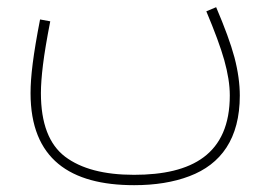

<svg xmlns="http://www.w3.org/2000/svg" viewBox="-20 -303 764 543"><path d="M563.5 -271C586.9 -215.3 604 -169.4 614.3 -132.8C624.5 -96.2 629.9 -63 629.9 -33.2C629.9 133.3 523.4 191.4 358.9 191.4C274.4 191.4 209.5 174.3 164.1 140.1C118.7 105.5 95.7 45.9 95.7 -39.6C95.7 -61.5 97.7 -88.4 101.6 -120.1C105.5 -151.9 112.3 -192.4 122.1 -242.7L93.3 -248C73.7 -147 66.4 -86.4 66.4 -39.6C66.4 146.5 178.2 220.7 359.4 220.7C418.5 220.7 470.7 212.4 515.6 195.3C605 161.6 658.2 88.9 658.2 -32.7C658.2 -65.4 653.3 -101.6 643.1 -140.6C632.8 -179.2 615.2 -226.6 591.3 -282.7Z"/></svg>

Font: Estedad Thin
Style: Regular
Weight: 100
Designer: Amin Abedi
Version: Version 7.3